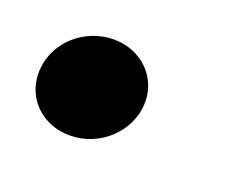

<svg xmlns="http://www.w3.org/2000/svg" viewBox="-44 -202 331 277"><g transform="rotate(20 121.0 -64.0)"><path d="M80 12C126 12 166 -25 166 -71C166 -109 135 -140 93 -140C48 -140 7 -105 7 -57C7 -19 37 12 80 12Z"/></g></svg>

Font: Fixel Display 20240404 SemiBold
Style: Italic
Weight: 600
Italic angle: -10°
Designer: AlfaBravo + MacPaw
Foundry: Kyrylo Tkachov, Marchela Mozhyna, Serhii Makarenko, Maria Weinstein, Zakhar Kryvoshyya
Version: Version 1.211;Glyphs 3.2 (3225)